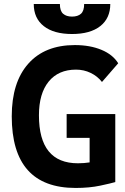

<svg xmlns="http://www.w3.org/2000/svg" viewBox="-20 -928 626 958"><path d="M357.4 9.8Q38.6 9.8 38.6 -347.7Q38.6 -517.1 121.1 -610.1Q203.6 -703.1 353.5 -703.1Q429.2 -703.1 486.1 -679.4Q543 -655.8 569.8 -612.3L488.8 -519Q466.3 -547.9 432.4 -564.2Q398.4 -580.6 359.4 -580.6Q271.5 -580.6 222.9 -521Q174.3 -461.4 174.3 -352.5Q174.3 -113.3 369.1 -113.3Q384.8 -113.3 399.4 -114.5Q414.1 -115.7 427.2 -117.7V-240.2H312.5V-358.9H555.2V-19.5Q533.7 -13.2 480 -1.7Q426.3 9.8 357.4 9.8ZM339.4 -758.3Q248.5 -758.3 198.5 -797.6Q148.4 -836.9 148.4 -908.2H278.8Q278.8 -873.5 294.9 -859.4Q311 -845.2 339.4 -845.2Q368.2 -845.2 384 -859.4Q399.9 -873.5 399.9 -908.2H530.3Q530.3 -836.9 480.2 -797.6Q430.2 -758.3 339.4 -758.3Z"/></svg>

Font: Caskaydia Cove
Style: Bold
Weight: 700
Monospace: yes
Designer: Aaron Bell
Foundry: Saja Typeworks
Version: Version 4.300; ttfautohint (v1.8.3)